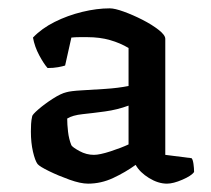

<svg xmlns="http://www.w3.org/2000/svg" viewBox="-20 -785 506 460"><path d="M191 -345Q173 -345 146.5 -354.5Q120 -364 97.5 -375Q75 -386 70 -392Q64 -400 59 -421.5Q54 -443 54 -470Q54 -479 54.5 -488Q55 -497 57 -506Q57 -510 72 -523Q87 -536 106.5 -548.5Q126 -561 139 -564Q149 -567 175 -568.5Q201 -570 232 -572Q263 -574 288 -579V-670Q268 -682 243.5 -689Q219 -696 189 -696Q181 -696 170.5 -696Q160 -696 151 -695L136 -628Q130 -626 119 -624Q108 -622 94 -622Q85 -632 74 -652.5Q63 -673 59 -695Q80 -717 111 -732.5Q142 -748 177 -756.5Q212 -765 243 -765Q255 -765 277 -757Q299 -749 321.5 -737.5Q344 -726 360 -713.5Q376 -701 376 -692V-414L439 -406Q442 -403 443.5 -392.5Q445 -382 445 -373Q439 -364 417 -354.5Q395 -345 380 -345Q359 -345 337 -358.5Q315 -372 305 -390Q280 -372 251 -358.5Q222 -345 191 -345ZM205 -414Q219 -414 245 -422.5Q271 -431 288 -439V-532Q261 -522 231.5 -518Q202 -514 178 -511.5Q154 -509 141 -501Q141 -487 143 -469.5Q145 -452 151 -437Q154 -432 170.5 -423Q187 -414 205 -414Z"/></svg>

Font: Texturina SemiBold
Style: Regular
Weight: 600
Designer: Guillermo Torres Carreño
Foundry: Omnibus-Type
Version: Version 1.002; ttfautohint (v1.8.3)